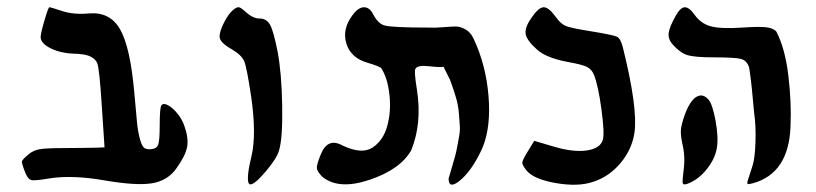

<svg xmlns="http://www.w3.org/2000/svg" viewBox="-20 -752 2247 529"><path d="M120 -261Q78 -254 68 -255.5Q58 -257 51 -273Q39 -302 40.5 -307.5Q42 -313 59 -327Q72 -338 90 -341Q108 -344 156 -344Q180 -344 209.5 -344.5Q239 -345 242 -345L268 -346L260 -467Q254 -561 248 -578Q238 -600 201 -603Q194 -604 185 -604Q149 -605 121.5 -618Q94 -631 92 -648Q91 -656 102 -694Q113 -732 116 -732Q120 -732 150 -722Q182 -711 225 -715Q283 -720 311 -671Q339 -622 350 -497Q355 -441 357.5 -415Q360 -389 365.5 -369Q371 -349 377.5 -344.5Q384 -340 396 -341Q412 -342 416 -354Q420 -366 420 -405Q420 -457 425 -462Q430 -469 443 -462Q456 -455 469 -439Q482 -423 488 -405Q500 -371 495.5 -347Q491 -323 466 -288Q442 -254 398.5 -247Q355 -240 268 -255Q181 -270 120 -261Z M663 -261Q663 -282 673 -322Q687 -382 672 -486Q660 -566 653 -583Q646 -600 619 -616Q585 -635 585 -651Q585 -666 597.5 -690.5Q610 -715 624 -726Q633 -733 638.5 -732Q644 -731 657 -719Q677 -701 695 -701Q715 -701 724.5 -683Q734 -665 745 -609Q756 -550 757.5 -461Q759 -372 749 -338Q743 -316 712.5 -280Q682 -244 670 -244Q663 -244 663 -261Z M868 -265Q854 -279 853 -288.5Q852 -298 864 -327Q883 -374 924 -351Q977 -326 1006.5 -345.5Q1036 -365 1047 -405Q1058 -445 1053 -491Q1048 -537 1030 -565Q1020 -571 993 -579Q947 -592 934.5 -631.5Q922 -671 951 -710Q967 -732 983 -732Q999 -732 1009 -711Q1022 -687 1039 -682Q1059 -676 1163 -676Q1177 -675 1200.5 -677Q1224 -679 1236 -679Q1248 -679 1262.5 -671Q1277 -663 1285 -645Q1319 -573 1326 -487Q1333 -401 1309 -344Q1280 -280 1244 -252Q1216 -231 1216 -260Q1219 -271 1227.5 -299.5Q1236 -328 1237.5 -336.5Q1239 -345 1243.5 -368Q1248 -391 1247 -403.5Q1246 -416 1244.5 -438Q1243 -460 1236.5 -482.5Q1230 -505 1220 -532L1202 -568Q1193 -566 1162 -569.5Q1131 -573 1125 -563Q1120 -558 1129 -503Q1143 -412 1113 -338Q1083 -285 998 -256.5Q913 -228 868 -265Z M1431 -282Q1419 -297 1419 -303.5Q1419 -310 1433 -333L1452 -364L1506 -348Q1560 -332 1597 -337.5Q1634 -343 1641 -367Q1646 -385 1637 -451.5Q1628 -518 1616 -547Q1610 -561 1597.5 -567.5Q1585 -574 1546 -581Q1486 -592 1460 -615Q1432 -640 1428.5 -657.5Q1425 -675 1443 -701Q1463 -731 1477 -732Q1491 -733 1510 -707Q1524 -687 1537.5 -681Q1551 -675 1601 -667Q1669 -656 1679.5 -651Q1690 -646 1696 -622Q1738 -453 1728 -386Q1721 -340 1689.5 -302.5Q1658 -265 1614 -251Q1573 -237 1512 -247.5Q1451 -258 1431 -282Z M1894 -711Q1911 -687 1938.5 -679.5Q1966 -672 2025 -676Q2069 -679 2089.5 -677Q2110 -675 2119 -665Q2143 -619 2152 -544.5Q2161 -470 2158 -403Q2153 -274 2054 -247Q2043 -244 2040.5 -245Q2038 -246 2040 -254Q2042 -261 2053 -294Q2060 -315 2061.5 -360.5Q2063 -406 2058 -439Q2057 -447 2054.5 -476Q2052 -505 2049 -530Q2046 -555 2044 -566Q2038 -585 2022 -589.5Q2006 -594 1945 -594Q1893 -594 1873 -600.5Q1853 -607 1833 -630Q1820 -645 1822.5 -662Q1825 -679 1842 -709Q1855 -732 1867 -732Q1879 -732 1894 -711ZM1912 -489Q1921 -489 1931 -479Q1943 -466 1951.5 -419.5Q1960 -373 1955 -344Q1950 -314 1927 -285.5Q1904 -257 1875 -246Q1862 -241 1861 -248Q1860 -254 1863 -279Q1869 -320 1860 -356Q1855 -380 1856 -394Q1857 -408 1866 -434Q1886 -489 1912 -489Z"/></svg>

Font: Noam
Style: Regular
Weight: 400
Version: Version 1.1